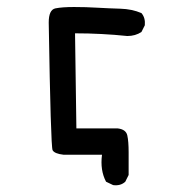

<svg xmlns="http://www.w3.org/2000/svg" viewBox="-20 -451 540 556"><path d="M307.6 85 287.1 75.2Q269.5 42 275.4 -2.9H164.1Q137.7 -5.9 132.3 -16.1Q127 -26.4 121.1 -385.7Q121.1 -422.9 140.6 -426.8Q160.2 -430.7 194.3 -430.7Q228.5 -430.7 261.7 -428.7Q294.9 -426.8 328.6 -425.8Q362.3 -424.8 389.6 -413.1Q401.4 -399.4 399.4 -377.9L389.6 -358.4Q372.1 -346.7 348.6 -346.7Q311.5 -350.6 273.9 -352.5Q236.3 -354.5 197.3 -354.5L201.2 -79.1H321.3Q344.7 -76.2 348.6 -59.1Q352.5 -42 352.5 -9.8Q352.5 22.5 352.5 55.7L342.8 75.2Q329.1 87.9 307.6 85Z"/></svg>

Font: JasonHandwriting4
Style: Regular
Weight: 400
Version: Version 1.01.21